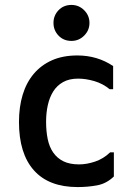

<svg xmlns="http://www.w3.org/2000/svg" viewBox="-20 -762 540 779"><path d="M442 -144V-46Q412 -17 374 -10Q336 -3 295 -3Q178 -3 117.5 -71Q57 -139 57 -267Q57 -328 72 -377.5Q87 -427 117 -462.5Q147 -498 191 -517.5Q235 -537 294 -537Q375 -537 439 -494V-400H425Q397 -423 362.5 -433Q328 -443 297 -443Q261 -443 236 -429Q211 -415 196 -391Q181 -367 174 -335.5Q167 -304 167 -268Q167 -230 173.5 -198Q180 -166 196 -143Q212 -120 237.5 -107.5Q263 -95 301 -95Q332 -95 366 -106.5Q400 -118 427 -144ZM270 -742Q300 -742 321.5 -720.5Q343 -699 343 -669Q343 -639 321.5 -617.5Q300 -596 270 -596Q238 -596 217.5 -617.5Q197 -639 197 -669Q197 -699 217.5 -720.5Q238 -742 270 -742Z"/></svg>

Font: D2Coding ligature
Style: Bold
Weight: 700
Monospace: yes
Designer: Yong-Rak Park; Jeong-Hwan Yoon; Sang-Min Lee;
Foundry: NHN Corporation
Version: Version 1.3.2; Build 20180524